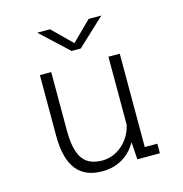

<svg xmlns="http://www.w3.org/2000/svg" viewBox="-105 -793 860 901"><g transform="rotate(-15 325.0 -342.0)"><path d="M282.5 12Q243.5 12 212.5 -0.2Q181.5 -12.5 160 -38.5Q138.5 -64.5 127.2 -106.2Q116 -148 116 -206V-500H171V-214.5Q171 -151 184.5 -112Q198 -73 225.5 -55Q253 -37 296 -37Q326 -37 353.2 -49Q380.5 -61 402.2 -83Q424 -105 437.5 -134.5Q451 -164 452.5 -198L477.5 -195Q477.5 -155 464.5 -117.8Q451.5 -80.5 426.8 -51.2Q402 -22 365.8 -5Q329.5 12 282.5 12ZM455.5 0 449 -96V-500H504V-29L487.5 -46.5H565V0ZM155.5 -695.5H217.5L311.5 -603L405 -695.5H467L333.5 -571H289Z"/></g></svg>

Font: Trispace Thin ExtraLight
Style: Regular
Weight: 250
Version: Version 1.210